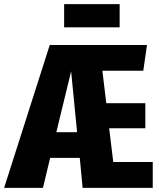

<svg xmlns="http://www.w3.org/2000/svg" viewBox="-43 -914 775 934"><path d="M508 -126H700V0H359L345 -146H201L166 0H-23L199 -695H672L654 -570H455L474 -412H664V-290H488ZM231 -271H332L303 -567ZM539 -781H269V-894H539Z"/></svg>

Font: Fira Sans Extra Condensed ExtraBold
Style: Regular
Weight: 800
Width: 1
Designer: Carrois Corporate & Edenspiekermann AG
Foundry: Carrois Corporate GbR & Edenspiekermann AG
Version: Version 4.203